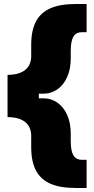

<svg xmlns="http://www.w3.org/2000/svg" viewBox="-20 -727 470 958"><path d="M135.7 -447.3V-503.9Q135.7 -574.7 159.2 -619.4Q182.6 -664.1 231.2 -685.5Q279.8 -707 357.4 -707H412.1V-566.4H388.7Q359.4 -566.4 346.2 -544.2Q333 -522 333 -472.7V-435.5Q333 -381.3 314.7 -341.6Q296.4 -301.8 265.6 -280.8Q234.9 -259.8 199.2 -259.8H173.8V-236.3H199.2Q234.9 -236.3 265.6 -215.3Q296.4 -194.3 314.7 -154.5Q333 -114.7 333 -60.5V-23.4Q333 25.9 346.2 48.1Q359.4 70.3 388.7 70.3H412.1V210.9H357.4Q279.8 210.9 231.2 189.5Q182.6 168 159.2 123.3Q135.7 78.6 135.7 7.8V-48.8Q135.7 -94.2 105.2 -118.4Q74.7 -142.6 17.6 -142.6V-353.5Q74.7 -353.5 105.2 -377.7Q135.7 -401.9 135.7 -447.3Z"/></svg>

Font: Wanted Sans ExtraBlack
Style: Regular
Weight: 900
Designer: Original Design by Kil Hyung-jin and Kang Hanbin, Wanted Lab, Inc; Hangeul from Source Han Sans by Jang Soo-young and Ka
Foundry: Wanted Lab, Inc.
Version: Version 1.001